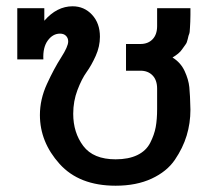

<svg xmlns="http://www.w3.org/2000/svg" viewBox="-20 -581 660 611"><path d="M348 10Q232 10 169.5 -59.5Q107 -129 107 -215Q107 -265 129.5 -314Q152 -363 174.5 -398Q197 -433 197 -449Q197 -460 190 -467Q183 -474 171 -474Q148 -474 132 -452Q116 -430 118 -392H35V-555H121V-515Q161 -561 211 -561Q248 -561 273 -534Q298 -507 298 -464Q298 -433 284.5 -403Q271 -373 255.5 -351.5Q240 -330 226.5 -294.5Q213 -259 213 -219Q213 -159 245 -116.5Q277 -74 348 -74Q389 -74 417 -87.5Q445 -101 458 -126.5Q471 -152 475.5 -176.5Q480 -201 480 -234V-299Q480 -326 465.5 -341Q451 -356 427 -356H381V-441H427Q451 -441 465.5 -456Q480 -471 480 -498V-555H586Q586 -552 586 -533.5Q586 -515 585.5 -511.5Q585 -508 584.5 -492.5Q584 -477 582 -473Q580 -469 577.5 -457Q575 -445 570.5 -439.5Q566 -434 560.5 -425.5Q555 -417 547 -410.5Q539 -404 529 -398Q555 -382 567.5 -355Q580 -328 582.5 -303.5Q585 -279 586 -232Q586 -189 574 -149.5Q562 -110 536.5 -72.5Q511 -35 462.5 -12.5Q414 10 348 10Z"/></svg>

Font: LT Superior Semi-bold
Style: Regular
Weight: 600
Designer: Daniel Lyons
Foundry: LyonsType
Version: Version 1.0